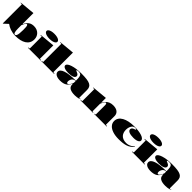

<svg xmlns="http://www.w3.org/2000/svg" viewBox="620 -2885 5035 5035"><g transform="rotate(45 3137.5 -367.5)"><path d="M62 15V-694H12V-705L440 -745V-352L448 -344Q470 -393 496.5 -425.5Q523 -458 553.5 -478Q584 -498 619.5 -506.5Q655 -515 694 -515Q755 -515 801.5 -496Q848 -477 880.5 -444Q913 -411 930 -368Q947 -325 947 -276Q947 -201 916 -146Q885 -91 828.5 -55Q772 -19 695.5 -2Q619 15 527 15Q474 15 425 6Q376 -3 333 -17.5Q290 -32 255.5 -51Q221 -70 196 -90H186L72 15ZM497 0Q522 0 536.5 -28.5Q551 -57 557.5 -111Q564 -165 564 -241Q564 -306 561 -345Q558 -384 549 -401.5Q540 -419 524 -419Q510 -419 496 -404Q482 -389 468.5 -361Q455 -333 440 -295V-170Q440 -123 444 -90.5Q448 -58 455.5 -38Q463 -18 473.5 -9Q484 0 497 0Z M1215 -564Q1156 -564 1110.5 -575.5Q1065 -587 1039 -608.5Q1013 -630 1013 -657Q1013 -685 1039 -706Q1065 -727 1110.5 -738.5Q1156 -750 1215 -750Q1275 -750 1320.5 -738.5Q1366 -727 1392 -706Q1418 -685 1418 -657Q1418 -630 1392 -608.5Q1366 -587 1320.5 -575.5Q1275 -564 1215 -564ZM979 0V-10L1029 -20V-464H979V-475L1407 -515V-20L1457 -10V0Z M1905 -20 1955 -10V0H1477V-10L1527 -20V-694H1477V-705L1905 -745Z M2457 -515Q2575 -515 2653 -504.5Q2731 -494 2776.5 -470Q2822 -446 2841 -406.5Q2860 -367 2860 -310V-34Q2860 -27 2862.5 -22Q2865 -17 2871 -17Q2877 -17 2887 -20.5Q2897 -24 2912 -30V-20Q2894 -10 2864 -2Q2834 6 2798.5 10.5Q2763 15 2727 15Q2608 15 2545 -22Q2482 -59 2482 -140Q2482 -142 2482 -143.5Q2482 -145 2482 -148.5Q2482 -152 2482 -157L2475 -163Q2455 -117 2428.5 -83.5Q2402 -50 2367 -28Q2332 -6 2285 4.5Q2238 15 2178 15Q2116 15 2070.5 0Q2025 -15 2000 -42.5Q1975 -70 1975 -106Q1975 -191 2106 -235Q2237 -279 2482 -279Q2482 -363 2473.5 -411Q2465 -459 2439.5 -479.5Q2414 -500 2363 -500Q2342 -500 2327 -497Q2312 -494 2303.5 -489Q2295 -484 2295 -480Q2295 -475 2307 -468Q2319 -461 2349 -450Q2413 -424 2413 -378Q2413 -330 2355.5 -304.5Q2298 -279 2195 -279Q2105 -279 2051 -302.5Q1997 -326 1997 -367Q1997 -397 2031.5 -424Q2066 -451 2129 -471.5Q2192 -492 2275.5 -503.5Q2359 -515 2457 -515ZM2482 -269Q2434 -269 2404 -245Q2374 -221 2359.5 -186.5Q2345 -152 2345 -122Q2345 -105 2349 -92Q2353 -79 2360.5 -72.5Q2368 -66 2379 -66Q2390 -66 2403 -74.5Q2416 -83 2429.5 -100Q2443 -117 2457 -143Q2471 -169 2482 -203Z M3904 -10V0H3437V-10L3477 -20V-365Q3477 -397 3468.5 -412.5Q3460 -428 3447 -428Q3434 -428 3421.5 -414.5Q3409 -401 3396.5 -380.5Q3384 -360 3374 -338Q3364 -316 3357 -300V-20L3397 -10V0H2929V-10L2979 -20V-464H2929V-475L3357 -515V-352L3365 -344Q3390 -397 3427 -435.5Q3464 -474 3514.5 -494.5Q3565 -515 3632 -515Q3684 -515 3725 -503.5Q3766 -492 3794.5 -469.5Q3823 -447 3838.5 -414.5Q3854 -382 3854 -340V-20Z M4355 15Q4227 15 4133 -16.5Q4039 -48 3988 -105.5Q3937 -163 3937 -240Q3937 -305 3971 -356Q4005 -407 4068.5 -442.5Q4132 -478 4220 -496.5Q4308 -515 4416 -515Q4495 -515 4565 -506.5Q4635 -498 4688.5 -480.5Q4742 -463 4772 -437Q4802 -411 4802 -377Q4802 -349 4777 -327.5Q4752 -306 4707 -295Q4662 -284 4604 -284Q4501 -284 4443.5 -309.5Q4386 -335 4386 -383Q4386 -409 4403 -429Q4420 -449 4450 -459Q4504 -476 4504 -488Q4504 -493 4497 -497Q4490 -501 4479 -503Q4468 -505 4454 -505Q4423 -505 4397.5 -488.5Q4372 -472 4354.5 -443.5Q4337 -415 4327 -377.5Q4317 -340 4317 -297Q4317 -247 4331 -203Q4345 -159 4375 -125.5Q4405 -92 4452.5 -73Q4500 -54 4567 -54Q4608 -54 4649 -66Q4690 -78 4725.5 -101Q4761 -124 4783 -157L4797 -148Q4764 -100 4720 -68.5Q4676 -37 4621 -18.5Q4566 0 4499.5 7.5Q4433 15 4355 15Z M5071 -564Q5012 -564 4966.5 -575.5Q4921 -587 4895 -608.5Q4869 -630 4869 -657Q4869 -685 4895 -706Q4921 -727 4966.5 -738.5Q5012 -750 5071 -750Q5131 -750 5176.5 -738.5Q5222 -727 5248 -706Q5274 -685 5274 -657Q5274 -630 5248 -608.5Q5222 -587 5176.5 -575.5Q5131 -564 5071 -564ZM4835 0V-10L4885 -20V-464H4835V-475L5263 -515V-20L5313 -10V0Z M5815 -515Q5933 -515 6011 -504.5Q6089 -494 6134.5 -470Q6180 -446 6199 -406.5Q6218 -367 6218 -310V-34Q6218 -27 6220.5 -22Q6223 -17 6229 -17Q6235 -17 6245 -20.5Q6255 -24 6270 -30V-20Q6252 -10 6222 -2Q6192 6 6156.5 10.5Q6121 15 6085 15Q5966 15 5903 -22Q5840 -59 5840 -140Q5840 -142 5840 -143.5Q5840 -145 5840 -148.5Q5840 -152 5840 -157L5833 -163Q5813 -117 5786.5 -83.5Q5760 -50 5725 -28Q5690 -6 5643 4.5Q5596 15 5536 15Q5474 15 5428.5 0Q5383 -15 5358 -42.5Q5333 -70 5333 -106Q5333 -191 5464 -235Q5595 -279 5840 -279Q5840 -363 5831.5 -411Q5823 -459 5797.5 -479.5Q5772 -500 5721 -500Q5700 -500 5685 -497Q5670 -494 5661.5 -489Q5653 -484 5653 -480Q5653 -475 5665 -468Q5677 -461 5707 -450Q5771 -424 5771 -378Q5771 -330 5713.5 -304.5Q5656 -279 5553 -279Q5463 -279 5409 -302.5Q5355 -326 5355 -367Q5355 -397 5389.5 -424Q5424 -451 5487 -471.5Q5550 -492 5633.5 -503.5Q5717 -515 5815 -515ZM5840 -269Q5792 -269 5762 -245Q5732 -221 5717.5 -186.5Q5703 -152 5703 -122Q5703 -105 5707 -92Q5711 -79 5718.5 -72.5Q5726 -66 5737 -66Q5748 -66 5761 -74.5Q5774 -83 5787.5 -100Q5801 -117 5815 -143Q5829 -169 5840 -203Z"/></g></svg>

Font: Kalnia SemiExpanded
Style: Bold
Weight: 700
Width: 6
Designer: Frida Medrano
Foundry: Frida Medrano
Version: Version 1.105